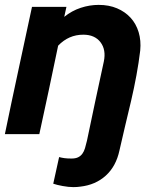

<svg xmlns="http://www.w3.org/2000/svg" viewBox="-21 -549 628 786"><path d="M-1 0Q26 -131 54 -260.5Q82 -390 110 -521H251Q249 -510 246.5 -500.5Q244 -491 242 -480Q273 -505 309.5 -517Q346 -529 383 -529Q425 -529 458 -515Q491 -501 513.5 -476.5Q536 -452 546.5 -417.5Q557 -383 553 -342Q547 -292 537.5 -240.5Q528 -189 516 -137.5Q504 -86 491.5 -34.5Q479 17 468 67Q454 132 412 170Q370 208 308 215Q301 216 294 216.5Q287 217 279 217Q260 217 235.5 212.5Q211 208 197 203Q203 176 209 148.5Q215 121 221 94Q232 97 243.5 98.5Q255 100 272 100Q288 100 298.5 95Q309 90 316 80.5Q323 71 327 57.5Q331 44 335 27Q352 -54 369 -134.5Q386 -215 404 -297Q414 -345 390.5 -376Q367 -407 320 -407Q260 -407 217 -362Q198 -271 179 -181Q160 -91 140 0Z"/></svg>

Font: Rosa Sans
Style: Bold Italic
Weight: 700
Italic angle: -12°
Designer: Pentagram / MCKL
Foundry: Pentagram / MCKL
Version: Version 1.005;September 16, 2019;FontCreator 11.5.0.2425 64-